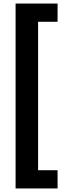

<svg xmlns="http://www.w3.org/2000/svg" viewBox="-20 -871 381 1084"><path d="M68 193V-851H305V-748H195V90H305V193Z"/></svg>

Font: Noto Sans Tamil UI
Style: Regular
Weight: 400
Designer: Jelle Bosma - Monotype Design Team
Foundry: Monotype Imaging Inc.
Version: Version 2.004